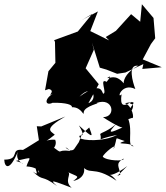

<svg xmlns="http://www.w3.org/2000/svg" viewBox="-45 -818 785 908"><path d="M309 -118C290 -82 235 -150 289 -104C211 -114 265 -79 196 -130C175 -86 232 -119 216 -157C160 -162 144 -123 214 -181C196 -198 157 -206 264 -267L150 -220L129 -221L139 -155L81 -119C11 -82 51 -77 64 -109C-2 -117 54 -63 -25 -63C-23 -22 3 -11 39 -100C19 -40 112 -33 30 -57C120 -77 94 -77 80 -31C164 -26 137 28 133 -26C106 -32 153 25 110 -7C163 44 147 4 225 62C183 26 211 39 294 70C255 38 296 4 276 -4C324 19 334 13 301 38C372 23 358 -44 333 -45C382 22 390 -43 506 37C458 -27 448 50 557 -33C502 24 502 16 524 8C519 -32 498 -43 539 -68C548 -54 457 -57 441 -77C445 -93 517 -150 491 -113C518 -176 486 -169 545 -151C488 -131 566 -148 587 -126C553 -127 585 -195 561 -257C574 -267 524 -240 578 -260C593 -252 581 -318 546 -330C631 -347 555 -318 560 -267C618 -350 551 -314 576 -337C537 -310 522 -318 530 -372C505 -346 530 -429 595 -397C582 -431 558 -514 608 -507C559 -481 539 -446 540 -424C501 -471 472 -445 462 -449C498 -475 447 -416 459 -431C423 -451 462 -378 444 -375C436 -374 443 -442 331 -361C394 -428 421 -347 373 -330L422 -420L360 -495L399 -583L390 -617L427 -498L458 -489L509 -469L548 -475L633 -515L628 -492L720 -500L630 -537L669 -610L689 -637L681 -733L626 -798L618 -715L575 -751L503 -672L455 -643L471 -627L382 -671L418 -764L342 -723L391 -752L323 -669L211 -628L215 -620L217 -521L184 -481L168 -391L186 -397C223 -388 170 -357 205 -375C160 -346 171 -316 204 -332C270 -333 298 -322 295 -311C344 -312 351 -261 351 -288C356 -318 436 -331 412 -331C491 -360 506 -264 442 -264C456 -254 519 -215 534 -215C486 -194 447 -174 516 -243C470 -196 429 -191 429 -183C441 -146 401 -159 509 -180C441 -145 343 -154 334 -165C316 -194 373 -150 328 -225C405 -154 391 -176 377 -215L343 -185L328 -146Z"/></svg>

Font: Hussar Lance
Style: ExBdObl
Weight: 700
Foundry: Cannot Into Space Fonts, PlusOne Fonts
Version: Version 2.270